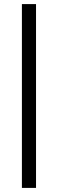

<svg xmlns="http://www.w3.org/2000/svg" viewBox="-20 -750 283 938"><path d="M156 -730V168H87V-730Z"/></svg>

Font: Work Sans
Style: Regular
Weight: 400
Designer: Wei Huang
Foundry: Wei Huang
Version: Version 2.006; ttfautohint (v1.8.1.43-b0c9)